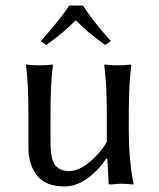

<svg xmlns="http://www.w3.org/2000/svg" viewBox="-20 -666 577 696"><path d="M280.8 -646Q314 -592.8 381.8 -517.1L360.8 -502.9Q290 -554.7 254.9 -592.8Q210.9 -547.9 147.9 -502.9L127.9 -517.1Q199.7 -597.2 231 -646ZM365.2 -91.8Q337.4 -48.8 297.1 -19.5Q256.8 9.8 213.9 9.8Q145 9.8 114 -30Q83 -69.8 83 -128.9V-249Q83 -365.2 74.2 -429.2L76.2 -432.1Q94.2 -429.2 123 -429.2Q151.9 -429.2 169.9 -432.1L171.9 -429.2Q163.1 -369.1 163.1 -249V-149.9Q163.1 -86.9 180.7 -66.4Q198.2 -45.9 230 -45.9Q265.1 -45.9 303.5 -77.4Q341.8 -108.9 367.2 -150.9V-249Q367.2 -362.8 357.9 -429.2L359.9 -432.1Q377.9 -429.2 407 -429.2Q436 -429.2 454.1 -432.1L456.1 -429.2Q447.3 -369.1 446.8 -249V-191.9Q446.8 -90.8 463.9 0L461.9 2.9Q441.9 0 417.5 0Q405.8 0 382.8 2.9Q374 2.9 374 0L369.1 -88.9Z"/></svg>

Font: Biolilbert
Style: Regular
Weight: 400
Designer: Philipp H. Poll
Foundry: Philipp H. Poll
Version: Version 1.1.0